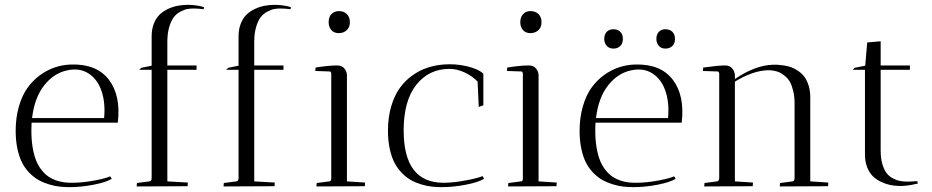

<svg xmlns="http://www.w3.org/2000/svg" viewBox="-20 -771 3860 795"><path d="M467.8 -263.2H110.8Q109.9 -252 109.9 -230Q109.9 -190.9 115.5 -158.7Q121.1 -126.5 130.4 -104.5Q139.6 -82.5 153.1 -65.9Q166.5 -49.3 180.9 -39.6Q195.3 -29.8 212.6 -23.9Q230 -18.1 245.4 -16.1Q260.7 -14.2 277.8 -14.2Q322.3 -14.2 371.8 -23.7Q421.4 -33.2 436 -41L442.9 -30.8Q419.4 -16.1 367.4 -6.1Q315.4 3.9 268.1 3.9Q246.6 3.9 226.8 1.7Q207 -0.5 183.8 -7.3Q160.6 -14.2 141.4 -24.7Q122.1 -35.2 103.8 -53.2Q85.4 -71.3 72.8 -95Q60.1 -118.7 52.5 -153.1Q44.9 -187.5 44.9 -229Q44.9 -283.7 58.1 -329.6Q71.3 -375.5 93.3 -406.5Q115.2 -437.5 145.3 -459.5Q175.3 -481.4 207.8 -492.2Q240.2 -502.9 274.9 -503.9Q380.4 -506.8 430.7 -441.2Q481 -375.5 467.8 -263.2ZM259.8 -480Q203.6 -468.8 163.3 -418Q123 -367.2 112.8 -282.2H411.1Q417 -345.2 400.4 -394Q383.8 -442.9 346.7 -466.8Q309.6 -490.7 259.8 -480Z M607.9 -481.9H556.6L564.9 -490.2L607.9 -499V-621.1Q607.9 -650.4 617.2 -673.6Q626.5 -696.8 641.4 -710.9Q656.2 -725.1 676.5 -734.4Q696.8 -743.7 716.8 -747.3Q736.8 -751 757.8 -751Q776.4 -751 793.5 -748.3Q810.5 -745.6 818.4 -743.2L825.7 -740.2L822.8 -732.9Q798.8 -735.8 781.7 -735.8Q767.6 -735.8 754.9 -733.4Q742.2 -731 726.3 -722.4Q710.4 -713.9 699.5 -699.7Q688.5 -685.5 680.7 -659.2Q672.9 -632.8 672.9 -598.1V-500H793.9V-481.9H672.9V-20L757.8 -15.1Q757.8 -14.6 757.3 -7.6Q756.8 -0.5 756.8 0L545.9 1Q545.9 -1.5 546.4 -6.1Q546.9 -10.7 546.9 -13.2L598.6 -20Q607.9 -21 607.9 -34.2Z M967.8 -481.9H916.5L924.8 -490.2L967.8 -499V-621.1Q967.8 -650.4 977.1 -673.6Q986.3 -696.8 1001.2 -710.9Q1016.1 -725.1 1036.4 -734.4Q1056.6 -743.7 1076.7 -747.3Q1096.7 -751 1117.7 -751Q1136.2 -751 1153.3 -748.3Q1170.4 -745.6 1178.2 -743.2L1185.5 -740.2L1182.6 -732.9Q1158.7 -735.8 1141.6 -735.8Q1127.4 -735.8 1114.7 -733.4Q1102.1 -731 1086.2 -722.4Q1070.3 -713.9 1059.3 -699.7Q1048.3 -685.5 1040.5 -659.2Q1032.7 -632.8 1032.7 -598.1V-500H1153.8V-481.9H1032.7V-20L1117.7 -15.1Q1117.7 -14.6 1117.2 -7.6Q1116.7 -0.5 1116.7 0L905.8 1Q905.8 -1.5 906.2 -6.1Q906.7 -10.7 906.7 -13.2L958.5 -20Q967.8 -21 967.8 -34.2Z M1416.5 -459V-20L1491.7 -15.1Q1491.7 -14.6 1491.2 -7.6Q1490.7 -0.5 1490.7 0L1290.5 1Q1290.5 -8.3 1291.5 -13.2L1343.8 -20Q1349.6 -20 1351.6 -28.8V-467.8Q1349.6 -475.1 1345.7 -475.1L1285.6 -477.1L1286.6 -491.2Q1339.4 -500 1376.5 -500Q1396 -500 1406.2 -487.1Q1416.5 -474.1 1416.5 -459ZM1340.8 -679.2Q1340.8 -700.2 1352.5 -712.6Q1364.3 -725.1 1382.8 -725.1Q1403.8 -725.1 1416.3 -712.6Q1428.7 -700.2 1428.7 -679.2Q1428.7 -657.7 1415.5 -645.8Q1402.3 -633.8 1382.8 -633.8Q1362.8 -633.8 1351.8 -646.7Q1340.8 -659.7 1340.8 -679.2Z M1962.4 -328.1 1957.5 -433.1Q1936 -456.1 1904.1 -470.9Q1872.1 -485.8 1841.3 -485.8Q1755.9 -485.8 1703.6 -419.7Q1651.4 -353.5 1651.4 -231Q1651.4 -14.2 1816.4 -14.2Q1848.1 -14.2 1886.7 -20.3Q1925.3 -26.4 1949.5 -32.7Q1973.6 -39.1 1977.5 -42L1984.4 -30.8Q1960.9 -16.1 1908.4 -6.1Q1856 3.9 1809.6 3.9Q1787.6 3.9 1767.8 1.7Q1748 -0.5 1724.9 -7.3Q1701.7 -14.2 1682.6 -24.7Q1663.6 -35.2 1645.3 -53.5Q1627 -71.8 1614.3 -95.5Q1601.6 -119.1 1594 -153.6Q1586.4 -188 1586.4 -230Q1586.4 -284.7 1599.6 -329.8Q1612.8 -375 1634.5 -405.5Q1656.2 -436 1686.3 -457.8Q1716.3 -479.5 1748.5 -490.2Q1780.8 -501 1816.4 -503.9Q1865.7 -507.8 1912.8 -496.8Q1960 -485.8 1981.4 -465.8V-335Z M2210 -459V-20L2285.2 -15.1Q2285.2 -14.6 2284.7 -7.6Q2284.2 -0.5 2284.2 0L2084 1Q2084 -8.3 2085 -13.2L2137.2 -20Q2143.1 -20 2145 -28.8V-467.8Q2143.1 -475.1 2139.2 -475.1L2079.1 -477.1L2080.1 -491.2Q2132.8 -500 2169.9 -500Q2189.5 -500 2199.7 -487.1Q2210 -474.1 2210 -459ZM2134.3 -679.2Q2134.3 -700.2 2146 -712.6Q2157.7 -725.1 2176.3 -725.1Q2197.3 -725.1 2209.7 -712.6Q2222.2 -700.2 2222.2 -679.2Q2222.2 -657.7 2209 -645.8Q2195.8 -633.8 2176.3 -633.8Q2156.2 -633.8 2145.3 -646.7Q2134.3 -659.7 2134.3 -679.2Z M2802.7 -263.2H2445.8Q2444.8 -252 2444.8 -230Q2444.8 -190.9 2450.4 -158.7Q2456.1 -126.5 2465.3 -104.5Q2474.6 -82.5 2488 -65.9Q2501.5 -49.3 2515.9 -39.6Q2530.3 -29.8 2547.6 -23.9Q2564.9 -18.1 2580.3 -16.1Q2595.7 -14.2 2612.8 -14.2Q2657.2 -14.2 2706.8 -23.7Q2756.3 -33.2 2771 -41L2777.8 -30.8Q2754.4 -16.1 2702.4 -6.1Q2650.4 3.9 2603 3.9Q2581.5 3.9 2561.8 1.7Q2542 -0.5 2518.8 -7.3Q2495.6 -14.2 2476.3 -24.7Q2457 -35.2 2438.7 -53.2Q2420.4 -71.3 2407.7 -95Q2395 -118.7 2387.5 -153.1Q2379.9 -187.5 2379.9 -229Q2379.9 -283.7 2393.1 -329.6Q2406.2 -375.5 2428.2 -406.5Q2450.2 -437.5 2480.2 -459.5Q2510.3 -481.4 2542.7 -492.2Q2575.2 -502.9 2609.9 -503.9Q2715.3 -506.8 2765.6 -441.2Q2815.9 -375.5 2802.7 -263.2ZM2594.7 -480Q2538.6 -468.8 2498.3 -418Q2458 -367.2 2447.8 -282.2H2746.1Q2752 -345.2 2735.4 -394Q2718.8 -442.9 2681.6 -466.8Q2644.5 -490.7 2594.7 -480ZM2481.9 -609.9Q2481.9 -628.4 2492.2 -639.2Q2502.4 -649.9 2520 -649.9Q2538.1 -649.9 2548.6 -639.2Q2559.1 -628.4 2559.1 -609.9Q2559.1 -590.8 2548.1 -580.3Q2537.1 -569.8 2520 -569.8Q2502.4 -569.8 2492.2 -581.3Q2481.9 -592.8 2481.9 -609.9ZM2697.8 -609.9Q2697.8 -628.4 2708 -639.2Q2718.3 -649.9 2734.9 -649.9Q2753.4 -649.9 2764.2 -639.2Q2774.9 -628.4 2774.9 -609.9Q2774.9 -590.8 2763.7 -580.3Q2752.4 -569.8 2734.9 -569.8Q2717.8 -569.8 2707.8 -581.3Q2697.8 -592.8 2697.8 -609.9Z M2958 -466.8Q2956.5 -475.1 2951.7 -475.1L2890.6 -477.1L2891.6 -491.2Q2953.1 -500 2982.9 -500Q3000 -500 3010.3 -489.3Q3020.5 -478.5 3022 -464.8H3022.9V-443.8Q3106.4 -500.5 3179.7 -502.9Q3189.9 -503.4 3199.5 -502.9Q3209 -502.4 3225.6 -500Q3242.2 -497.6 3255.9 -492.7Q3269.5 -487.8 3284.7 -477.5Q3299.8 -467.3 3310.3 -453.6Q3320.8 -439.9 3327.9 -417.7Q3335 -395.5 3335 -368.2V-20L3409.7 -15.1Q3409.7 -14.6 3409.2 -7.6Q3408.7 -0.5 3408.7 0L3209 1Q3209 -8.3 3210 -13.2L3261.7 -20Q3270 -21 3270 -34.2V-342.8Q3270 -371.6 3264.4 -394.5Q3258.8 -417.5 3251 -431.6Q3243.2 -445.8 3230.7 -455.8Q3218.3 -465.8 3209 -470.5Q3199.7 -475.1 3187 -477.5Q3174.3 -480 3169.4 -480Q3164.6 -480 3157.7 -480Q3156.2 -480 3155.8 -480Q3096.7 -477.5 3022.9 -433.1V-20L3097.7 -15.1Q3097.7 -14.6 3097.2 -7.6Q3096.7 -0.5 3096.7 0L2896 1Q2896 -1.5 2896.5 -6.1Q2897 -10.7 2897 -13.2L2948.7 -20Q2958 -21 2958 -34.2Z M3570.8 -595.2 3626.5 -600.1V-500H3747.6V-481.9H3626.5V-147.9Q3626.5 -115.7 3633.5 -91.6Q3640.6 -67.4 3651.4 -53.7Q3662.1 -40 3678 -32Q3693.8 -23.9 3707.8 -21.5Q3721.7 -19 3738.8 -19Q3748.5 -19 3762.9 -20Q3777.3 -21 3777.8 -21L3780.8 -11.2Q3779.3 -11.2 3766.6 -8.1Q3753.9 -4.9 3736.1 -2.7Q3718.3 -0.5 3699.7 -1Q3680.7 -2 3663.6 -5.6Q3646.5 -9.3 3627.2 -18.6Q3607.9 -27.8 3594 -41.5Q3580.1 -55.2 3570.8 -78.1Q3561.5 -101.1 3561.5 -130.9V-481.9H3510.7L3518.6 -490.2L3562.5 -499Z"/></svg>

Font: Antic Didone
Style: Regular
Weight: 400
Designer: Santiago Orozco
Foundry: Santiago Orozco
Version: Version 2.000